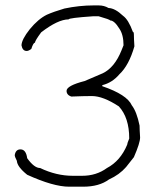

<svg xmlns="http://www.w3.org/2000/svg" viewBox="-20 -702 577 724"><path d="M332.5 -681.6H352.1Q372.6 -681.6 389.2 -671.9Q414.1 -670.9 443.8 -642.6Q464.4 -627.9 481 -582Q484.9 -582 484.9 -570.3Q484.9 -556.6 486.8 -527.3Q466.3 -455.6 430.2 -421.9Q403.3 -390.1 365.7 -380.9V-377Q459 -345.2 477.1 -304.7Q495.6 -280.8 506.3 -228.5Q506.3 -214.4 508.3 -183.6Q508.3 -163.1 484.9 -109.4L455.6 -72.3Q430.2 -43 391.1 -25.4Q354 2 293.5 2H240.7Q181.2 2 82.5 -43Q44.9 -73.2 43.5 -95.7Q35.6 -110.8 35.6 -117.2Q39.1 -138.7 57.1 -138.7Q78.1 -138.7 82.5 -105.5Q108.9 -68.4 131.3 -68.4Q192.4 -39.1 254.4 -39.1H289.6Q343.3 -39.1 383.3 -68.4Q434.1 -95.2 459.5 -156.2Q459.5 -161.1 467.3 -179.7Q467.3 -258.3 428.2 -300.8Q368.7 -339.8 326.7 -339.8H324.7Q296.4 -339.8 248.5 -337.9Q231 -344.2 231 -359.4Q231 -378.9 299.3 -396.5L367.7 -425.8Q412.1 -447.3 438 -511.7L445.8 -531.2Q445.8 -570.8 430.2 -593.8Q411.1 -625 395 -625Q395 -628.4 352.1 -640.6H330.6Q238.8 -634.3 238.8 -628.9Q198.7 -628.9 135.3 -580.1Q111.8 -548.3 111.8 -541Q105.5 -541 98.1 -517.6Q87.9 -509.8 80.6 -509.8Q64.9 -509.8 61 -531.2Q62 -553.7 92.3 -591.8Q124 -630.4 156.7 -646.5Q183.1 -658.2 223.1 -669.9Q279.3 -681.6 332.5 -681.6Z"/></svg>

Font: CEF Fonts CJK
Style: Regular
Weight: 400
Designer: PartyBoss (派对大魔王)
Version: Release 2.25